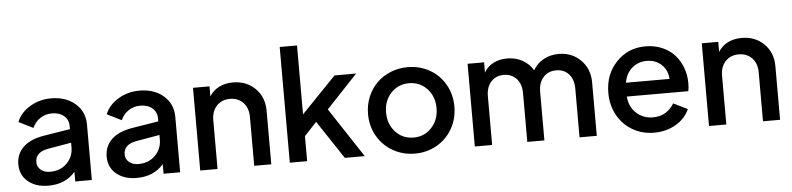

<svg xmlns="http://www.w3.org/2000/svg" viewBox="-46 -998 5160 1251"><g transform="rotate(-5 2534.5 -372.5)"><path d="M228 12.2Q145.5 12.2 94.7 -30.3Q43.9 -72.8 43.9 -143.1Q43.9 -210 89.8 -254.9Q135.7 -299.8 227.1 -314.9L398.9 -342.8V-363.8Q398.9 -403.8 369.1 -429.4Q339.4 -455.1 291 -455.1Q247.1 -455.1 213.1 -432.1Q179.2 -409.2 163.1 -371.1L68.8 -418Q91.8 -477.5 154.5 -515.4Q217.3 -553.2 293.9 -553.2Q390.1 -553.2 451.2 -500.2Q512.2 -447.3 512.2 -363.8V0H403.8V-63Q339.4 12.2 228 12.2ZM162.1 -147Q162.1 -116.2 185.8 -96.7Q209.5 -77.1 246.1 -77.1Q313.5 -77.1 356.2 -119.6Q398.9 -162.1 398.9 -225.1V-253.9L249 -228Q162.1 -213.9 162.1 -147Z M805.7 12.2Q723.1 12.2 672.4 -30.3Q621.6 -72.8 621.6 -143.1Q621.6 -210 667.5 -254.9Q713.4 -299.8 804.7 -314.9L976.6 -342.8V-363.8Q976.6 -403.8 946.8 -429.4Q917 -455.1 868.7 -455.1Q824.7 -455.1 790.8 -432.1Q756.8 -409.2 740.7 -371.1L646.5 -418Q669.4 -477.5 732.2 -515.4Q794.9 -553.2 871.6 -553.2Q967.8 -553.2 1028.8 -500.2Q1089.8 -447.3 1089.8 -363.8V0H981.4V-63Q917 12.2 805.7 12.2ZM739.7 -147Q739.7 -116.2 763.4 -96.7Q787.1 -77.1 823.7 -77.1Q891.1 -77.1 933.8 -119.6Q976.6 -162.1 976.6 -225.1V-253.9L826.7 -228Q739.7 -213.9 739.7 -147Z M1221.2 0V-541H1329.1V-475.1Q1352.1 -512.7 1391.8 -533Q1431.6 -553.2 1482.4 -553.2Q1571.3 -553.2 1628.7 -496.3Q1686 -439.5 1686 -350.1V0H1574.2V-318.8Q1574.2 -378.4 1541 -413.3Q1507.8 -448.2 1454.1 -448.2Q1400.9 -448.2 1367.7 -413.1Q1334.5 -377.9 1334.5 -318.8V0Z M1807.1 0V-756.8H1920.4V-306.2L2147 -541H2288.1L2084 -324.2L2297.4 0H2167L2001 -250L1920.4 -164.1V0Z M2625.5 12.2Q2547.9 12.2 2482.9 -24.2Q2418 -60.5 2380.1 -125.7Q2342.3 -190.9 2342.3 -271Q2342.3 -331.1 2364.3 -383.8Q2386.2 -436.5 2424.1 -473.6Q2461.9 -510.7 2514.2 -532Q2566.4 -553.2 2625.5 -553.2Q2703.6 -553.2 2768.1 -517.1Q2832.5 -481 2869.9 -416Q2907.2 -351.1 2907.2 -271Q2907.2 -190.4 2869.1 -125Q2831.1 -59.6 2766.6 -23.7Q2702.1 12.2 2625.5 12.2ZM2625.5 -92.8Q2696.3 -92.8 2743.4 -143.6Q2790.5 -194.3 2790.5 -271Q2790.5 -347.2 2743.4 -397.7Q2696.3 -448.2 2625.5 -448.2Q2554.2 -448.2 2507.3 -397.9Q2460.4 -347.7 2460.4 -271Q2460.4 -194.3 2507.3 -143.6Q2554.2 -92.8 2625.5 -92.8Z M3017.1 0V-541H3125V-474.1Q3147 -512.7 3186.5 -533Q3226.1 -553.2 3276.4 -553.2Q3331.1 -553.2 3376 -528.6Q3420.9 -503.9 3445.3 -460.9Q3472.2 -506.3 3515.9 -529.8Q3559.6 -553.2 3614.3 -553.2Q3699.7 -553.2 3757.3 -495.8Q3814.9 -438.5 3814.9 -350.1V0H3702.1V-318.8Q3702.1 -378.4 3670.9 -413.3Q3639.6 -448.2 3588.4 -448.2Q3536.6 -448.2 3504.4 -413.1Q3472.2 -377.9 3472.2 -318.8V0H3360.4V-318.8Q3360.4 -378.4 3328.6 -413.3Q3296.9 -448.2 3245.1 -448.2Q3193.8 -448.2 3162.1 -413.3Q3130.4 -378.4 3130.4 -318.8V0Z M4189.9 12.2Q4110.4 12.2 4047.1 -25.4Q3983.9 -63 3949 -127.7Q3914.1 -192.4 3914.1 -272Q3914.1 -393.1 3990.5 -473.1Q4066.9 -553.2 4181.2 -553.2Q4240.7 -553.2 4290 -532Q4339.4 -510.7 4371.6 -474.6Q4403.8 -438.5 4421.4 -391.1Q4439 -343.8 4439 -291Q4439 -257.8 4434.1 -237.8H4032.2Q4037.1 -170.4 4081.8 -129.2Q4126.5 -87.9 4190.9 -87.9Q4237.8 -87.9 4272.7 -109.4Q4307.6 -130.9 4329.1 -167L4420.9 -122.1Q4395.5 -62.5 4333 -25.1Q4270.5 12.2 4189.9 12.2ZM4181.2 -458Q4125 -458 4084.7 -423.3Q4044.4 -388.7 4034.2 -328.1H4319.3Q4316.4 -385.7 4277.6 -421.9Q4238.8 -458 4181.2 -458Z M4548.8 0V-541H4656.7V-475.1Q4679.7 -512.7 4719.5 -533Q4759.3 -553.2 4810.1 -553.2Q4898.9 -553.2 4956.3 -496.3Q5013.7 -439.5 5013.7 -350.1V0H4901.9V-318.8Q4901.9 -378.4 4868.7 -413.3Q4835.4 -448.2 4781.7 -448.2Q4728.5 -448.2 4695.3 -413.1Q4662.1 -377.9 4662.1 -318.8V0Z"/></g></svg>

Font: Plus Jakarta Sans SemiBold
Style: Regular
Weight: 600
Designer: Gumpita Rahayu
Foundry: Tokotype
Version: Version 2.006